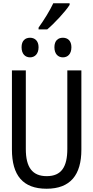

<svg xmlns="http://www.w3.org/2000/svg" viewBox="-20 -1145 570 1175"><path d="M216 -976V-965H269C312 -1001 381 -1075 406 -1115V-1125H306C285 -1080 251 -1025 216 -976ZM365 -794C394 -794 417 -814 417 -856C417 -896 394 -914 365 -914C336 -914 313 -897 313 -856C313 -814 336 -794 365 -794ZM164 -794C192 -794 216 -814 216 -856C216 -896 192 -914 164 -914C135 -914 112 -897 112 -856C112 -814 135 -794 164 -794ZM265 10C411 10 478 -75 478 -229V-714H392V-234C392 -124 356 -67 266 -67C178 -67 138 -121 138 -233V-714H53V-230C53 -72 120 10 265 10Z"/></svg>

Font: Noto Sans Mono Condensed
Style: Regular
Weight: 400
Width: 3
Designer: Monotype Design Team
Foundry: Monotype Imaging Inc.
Version: Version 2.014